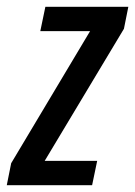

<svg xmlns="http://www.w3.org/2000/svg" viewBox="-63 -547 399 567"><path d="M-43 0 -30 -65 203 -455H56L71 -527H316L303 -462L69 -72H224L209 0Z"/></svg>

Font: Mona Sans Condensed Medium
Style: Italic
Weight: 500
Width: 3
Italic angle: -11.7°
Designer: Deni Anggara
Foundry: GitHub
Version: Version 1.001; ttfautohint (v1.8.4.7-5d5b);gftools[0.9.31]